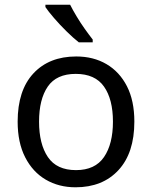

<svg xmlns="http://www.w3.org/2000/svg" viewBox="-20 -786 645 816"><path d="M551 -269Q551 -136 483.5 -63Q416 10 301 10Q230 10 174.5 -22.5Q119 -55 87 -117.5Q55 -180 55 -269Q55 -402 122 -474Q189 -546 304 -546Q377 -546 432.5 -513.5Q488 -481 519.5 -419.5Q551 -358 551 -269ZM146 -269Q146 -174 183.5 -118.5Q221 -63 303 -63Q384 -63 422 -118.5Q460 -174 460 -269Q460 -364 422 -418Q384 -472 302 -472Q220 -472 183 -418Q146 -364 146 -269ZM278 -766Q289 -744 305.5 -716.5Q322 -689 340.5 -663Q359 -637 374 -618V-606H315Q292 -624 263 -652.5Q234 -681 209.5 -709.5Q185 -738 173 -756V-766Z"/></svg>

Font: Noto Sans Elymaic
Style: Regular
Weight: 400
Designer: Morgane Pierson
Foundry: Google LLC
Version: Version 1.002; ttfautohint (v1.8.4.7-5d5b)